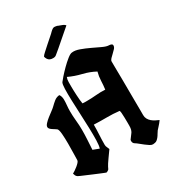

<svg xmlns="http://www.w3.org/2000/svg" viewBox="-215 -1037 1047 1156"><g transform="rotate(-30 308.5 -459.0)"><path d="M362 -731Q383 -734 413.5 -723Q444 -712 474.5 -697.5Q505 -683 532.5 -670Q560 -657 577 -657Q584 -657 591.5 -654Q599 -651 599 -643Q599 -632 590 -622Q581 -612 570 -602Q559 -592 550 -582.5Q541 -573 541 -564Q541 -543 541.5 -509.5Q542 -476 542.5 -436.5Q543 -397 543 -356Q543 -315 543.5 -280.5Q544 -246 544 -221Q544 -196 544 -190Q544 -175 550.5 -163Q557 -151 567.5 -142Q578 -133 590.5 -126.5Q603 -120 615 -115Q609 -107 602.5 -98.5Q596 -90 588 -82Q573 -68 562 -48Q551 -28 536 -16Q531 -12 522.5 -10Q514 -8 508 -8Q498 -8 486.5 -15.5Q475 -23 462.5 -32.5Q450 -42 437.5 -52.5Q425 -63 415 -69Q403 -76 403 -92Q403 -94 403.5 -95.5Q404 -97 404 -99Q412 -111 418.5 -118.5Q425 -126 430 -134Q435 -142 437.5 -152Q440 -162 440 -177Q440 -184 440 -199.5Q440 -215 439.5 -232.5Q439 -250 438 -264.5Q437 -279 434 -283Q390 -288 346.5 -287.5Q303 -287 258 -289Q258 -254 256 -220Q254 -186 254 -151Q254 -141 258.5 -132.5Q263 -124 266 -115Q261 -108 252 -95.5Q243 -83 233.5 -69.5Q224 -56 216 -44Q208 -32 206 -27Q202 -17 199 -12.5Q196 -8 186 -3Q182 -1 180 -1Q179 -1 168 -5.5Q157 -10 140 -17Q123 -24 103 -32.5Q83 -41 65.5 -48.5Q48 -56 35 -61.5Q22 -67 19 -69Q11 -74 7.5 -81Q4 -88 2 -96Q8 -99 18.5 -106Q29 -113 39.5 -121.5Q50 -130 57.5 -138.5Q65 -147 65 -153Q65 -163 66 -196Q67 -229 67 -266.5Q67 -304 64.5 -335.5Q62 -367 54 -374Q49 -378 41.5 -382.5Q34 -387 26.5 -392Q19 -397 13.5 -403Q8 -409 8 -416Q8 -426 19.5 -438.5Q31 -451 47 -463.5Q63 -476 78 -487Q93 -498 101 -506Q115 -520 130.5 -532.5Q146 -545 167 -547Q173 -539 175.5 -529Q178 -519 178 -509Q178 -489 176 -470Q174 -451 174 -431Q174 -397 177.5 -363.5Q181 -330 181 -297Q181 -263 179 -229.5Q177 -196 175 -162Q186 -158 196 -154Q206 -150 217 -146Q223 -162 224 -200Q225 -238 223.5 -285.5Q222 -333 219.5 -385Q217 -437 215.5 -482.5Q214 -528 215 -561.5Q216 -595 222 -605Q226 -611 244 -631.5Q262 -652 284 -674Q306 -696 328 -713.5Q350 -731 362 -731ZM261 -619Q255 -605 255 -586.5Q255 -568 255 -553Q255 -543 255.5 -527Q256 -511 257 -493.5Q258 -476 259.5 -459.5Q261 -443 263 -434Q271 -433 278 -433Q285 -433 293 -433Q326 -433 358.5 -436Q391 -439 423 -437Q427 -466 428 -496Q429 -526 437 -555Q396 -577 349.5 -588Q303 -599 261 -619ZM367 -913Q377 -909 392.5 -903.5Q408 -898 414 -889Q402 -879 382.5 -862Q363 -845 342 -827Q321 -809 301.5 -792Q282 -775 269 -765Q261 -758 247 -758Q233 -758 225 -762Q216 -766 210.5 -775Q205 -784 203 -793L205 -796Q206 -800 222 -814.5Q238 -829 257.5 -846.5Q277 -864 294.5 -879Q312 -894 317 -900Q326 -909 334.5 -914Q343 -919 356 -916Q359 -915 362 -915Q365 -915 367 -913Z"/></g></svg>

Font: Hand Textur
Style: Regular
Weight: 400
Designer: F. H. Ehmcke um 1935
Foundry: Peter Wiegel
Version: Version 1.000